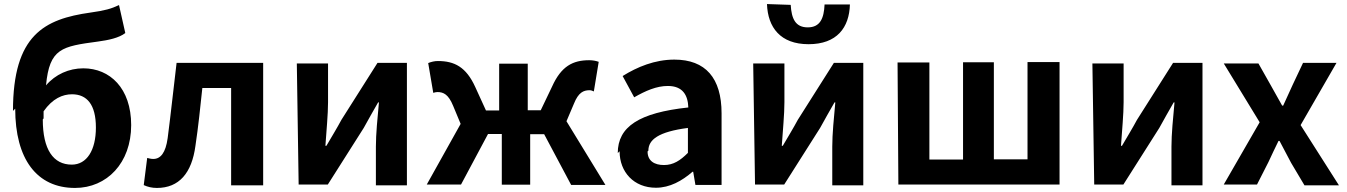

<svg xmlns="http://www.w3.org/2000/svg" viewBox="-20 -870 6645 947"><path d="M55 -334C55 -86 161 57 350 57C507 57 627 -66 627 -253C627 -435 522 -533 391 -533C320 -533 253 -503 207 -449C224 -632 285 -641 463 -665C515 -672 567 -683 598 -707L567 -845C529 -827 498 -818 426 -808C199 -776 44 -698 44 -323ZM195 -286V-321C239 -384 289 -405 335 -405C409 -405 453 -354 453 -241C453 -129 408 -58 334 -58C243 -58 191 -132 191 -281Z M689 43C709 52 729 57 754 57C863 57 926 -16 944 -151C958 -244 968 -341 978 -436H1120V44H1278V-560H851C836 -436 823 -312 807 -189C797 -116 772 -86 736 -86C724 -86 715 -89 706 -91Z M1453 40H1597L1774 -239C1793 -274 1825 -330 1845 -365H1849C1842 -289 1834 -209 1834 -147V44H1987V-560H1842L1664 -279C1645 -243 1611 -187 1590 -151H1585C1590 -225 1598 -306 1598 -366V-557H1444Z M2085 40H2254L2387 -209H2455V41H2595V-208H2664L2797 42H2966L2774 -272L2811 -359C2833 -414 2858 -425 2888 -425C2896 -425 2902 -422 2909 -419L2933 -565C2920 -570 2903 -573 2886 -573C2805 -573 2748 -543 2703 -443L2647 -326H2583V-556H2442V-325H2377L2324 -441C2279 -540 2221 -569 2140 -569C2123 -569 2107 -565 2092 -559L2117 -412C2124 -414 2130 -416 2137 -416C2168 -416 2192 -404 2215 -348L2252 -259Z M3036 -124C3036 -21 3107 56 3215 56C3284 56 3344 22 3396 -23H3399L3410 42H3539V-311C3539 -485 3460 -576 3306 -576C3210 -576 3123 -540 3051 -495L3108 -390C3164 -422 3218 -446 3274 -446C3348 -446 3373 -400 3375 -340C3132 -314 3027 -245 3027 -115ZM3178 -127C3178 -181 3227 -220 3373 -239V-116C3335 -78 3301 -56 3255 -56C3208 -56 3174 -76 3174 -123Z M3704 40H3848L4025 -239C4044 -274 4076 -330 4096 -365H4100C4093 -289 4085 -209 4085 -147V44H4238V-560H4093L3915 -279C3896 -243 3862 -187 3841 -151H3836C3841 -225 3849 -306 3849 -366V-557H3695ZM3763 -850C3767 -735 3829 -652 3968 -652C4108 -652 4169 -734 4172 -848H4047C4044 -779 4025 -735 3964 -735C3903 -735 3884 -778 3880 -846Z M4411 40H5206V-564H5048V-84H4882V-563H4730V-83H4564V-562H4407Z M5377 40H5521L5698 -239C5717 -274 5749 -330 5769 -365H5773C5766 -289 5758 -209 5758 -147V44H5911V-560H5766L5588 -279C5569 -243 5535 -187 5514 -151H5509C5514 -225 5522 -306 5522 -366V-557H5368Z M6016 40H6180L6236 -70C6253 -106 6269 -141 6286 -175H6291C6310 -140 6329 -103 6348 -67L6414 44H6584L6395 -253L6572 -560H6407L6356 -452C6341 -418 6324 -383 6309 -349H6304C6285 -382 6266 -416 6248 -449L6187 -557H6016L6193 -267Z"/></svg>

Font: GenEiGothic-pro-Regular
Style: Bold
Weight: 700
Designer: Ryoko NISHIZUKA (kana & ideographs); Paul D. Hunt (Latin, Greek & Cyrillic); Wenlong ZHANG (bopomofo); Sandoll Communica
Foundry: Adobe Systems Incorporated; o_tamon
Version: Version 1.000.140830